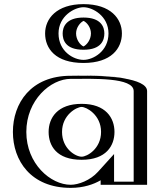

<svg xmlns="http://www.w3.org/2000/svg" viewBox="-20 -895 773 930"><path d="M255.5 -256C255.5 -327 308.5 -377 375.5 -377C441.5 -377 494.5 -327 494.5 -256C494.5 -186 444.5 -136 375.5 -136C303.5 -136 255.5 -186 255.5 -256ZM667.5 -454V0H492.5V-58C454.5 -16 392.5 15 322.5 15C172.5 15 67.5 -106 67.5 -256C67.5 -406 172.5 -528 322.5 -528C391.5 -528 667 -541 667.5 -454ZM323.5 -733C323.5 -767 351.5 -795 384.5 -795C418.5 -795 445.5 -767 445.5 -733C445.5 -698 419.5 -669 384.5 -669C348.5 -669 323.5 -698 323.5 -733ZM223.5 -733C223.5 -816 294.5 -875 384.5 -875C475.5 -875 545.5 -816 545.5 -733C545.5 -649 478.5 -590 384.5 -590C288.5 -590 223.5 -649 223.5 -733ZM240.5 -256C240.5 -178.3 295.5 -121 375.5 -121C452.5 -121 509.5 -178.1 509.5 -256C509.5 -335.1 449.5 -392 375.5 -392C300.6 -392 240.5 -335.2 240.5 -256ZM652.5 -454C652.2 -501.6 497.2 -514.3 382.4 -513.6C357.2 -513.5 336.2 -513 322.5 -513C181.7 -513 82.5 -399 82.5 -256C82.5 -113 181.6 0 322.5 0C388.1 0 446.2 -29.2 481.4 -68.1L507.5 -96.9V-15H652.5ZM308.5 -733C308.5 -690.9 339.4 -654 384.5 -654C428.5 -654 460.5 -690.6 460.5 -733C460.5 -775 427.1 -810 384.5 -810C343 -810 308.5 -775.2 308.5 -733ZM238.5 -733C238.5 -658.3 295 -605 384.5 -605C472.1 -605 530.5 -658.4 530.5 -733C530.5 -806.2 469.2 -860 384.5 -860C300.8 -860 238.5 -806.1 238.5 -733ZM240.5 -256C240.5 -335.2 300.6 -392 375.5 -392C449.5 -392 509.5 -335.1 509.5 -256C509.5 -178.1 452.5 -121 375.5 -121C295.5 -121 240.5 -178.3 240.5 -256ZM652.5 -454V-15H507.5V-96.9L481.4 -68.1C446.2 -29.2 388.1 0 322.5 0C181.6 0 82.5 -113 82.5 -256C82.5 -399 181.7 -513 322.5 -513C336.2 -513 357.2 -513.5 382.4 -513.6C497.2 -514.3 652.2 -501.6 652.5 -454ZM308.5 -733C308.5 -775.2 343 -810 384.5 -810C427.1 -810 460.5 -775 460.5 -733C460.5 -690.6 428.5 -654 384.5 -654C339.4 -654 308.5 -690.9 308.5 -733ZM238.5 -733C238.5 -806.1 300.8 -860 384.5 -860C469.2 -860 530.5 -806.2 530.5 -733C530.5 -658.4 472.1 -605 384.5 -605C295 -605 238.5 -658.3 238.5 -733ZM255.5 -256C255.5 -186.1 303.6 -136 375.5 -136C444.4 -136 494.5 -186.1 494.5 -256C494.5 -327 441.5 -377 375.5 -377C308.5 -377 255.5 -327 255.5 -256ZM322.5 -528C172.5 -528 67.5 -406 67.5 -256C67.5 -106 172.5 15 322.5 15C392.5 15 454.5 -16 492.5 -58V0H667.5V-454C667 -537.6 432.6 -528 322.5 -528ZM323.5 -733C323.5 -698 348.5 -669 384.5 -669C419.5 -669 445.5 -698 445.5 -733C445.5 -767 418.5 -795 384.5 -795C351.5 -795 323.5 -767 323.5 -733ZM223.5 -733C223.5 -649.1 288.6 -590 384.5 -590C478.5 -590 545.5 -649.1 545.5 -733C545.5 -815.9 475.5 -875 384.5 -875C294.5 -875 223.5 -816 223.5 -733ZM215.5 -256C215.5 -189.6 253.4 -121 375.5 -121C494.9 -121 534.5 -189.6 534.5 -256C534.5 -323.6 492.2 -392 375.5 -392C258 -392 215.5 -323.6 215.5 -256ZM627.5 -454V-15H532.5V-148.9L454.6 -62.8C416.9 -21.2 360 0 322.5 0C225.1 0 107.5 -101.7 107.5 -256C107.5 -410.3 225.2 -513 322.5 -513C430.8 -513 627.1 -521.2 627.5 -454ZM283.5 -733C283.5 -702.2 296 -654 384.5 -654C472.1 -654 485.5 -702.1 485.5 -733C485.5 -763.3 470.4 -810 384.5 -810C299.5 -810 283.5 -763.4 283.5 -733ZM263.5 -733C263.5 -818 341.7 -860 384.5 -860C428.3 -860 505.5 -818.1 505.5 -733C505.5 -646.7 431.3 -605 384.5 -605C335.6 -605 263.5 -646.6 263.5 -733ZM280.5 -256C280.5 -338.6 351.1 -377 375.5 -377C398.7 -377 469.5 -338.6 469.5 -256C469.5 -174.6 401.9 -136 375.5 -136C345.9 -136 280.5 -174.7 280.5 -256ZM692.5 -454C692.1 -517.8 493.3 -529.3 381.7 -528.6C355.6 -528.5 333.9 -528 322.5 -528C129.1 -528 42.5 -394.7 42.5 -256C42.5 -117.3 129.1 15 322.5 15C385.4 15 433.9 -2.3 467.5 -21.9V0H692.5ZM348.5 -733C348.5 -762.4 369.2 -786.7 384.7 -793.8C400.4 -786.7 420.5 -762.2 420.5 -733C420.5 -702.7 399.8 -676.9 384.3 -670C368.1 -677.3 348.5 -703 348.5 -733ZM198.5 -733C198.5 -660.6 248.1 -590 384.5 -590C519 -590 570.5 -660.7 570.5 -733C570.5 -804.1 516.3 -875 384.5 -875C253.7 -875 198.5 -804.1 198.5 -733Z"/></svg>

Font: Hussar Outliner
Style: Regular
Weight: 700
Foundry: Cannot Into Space Fonts
Version: Version 0.92